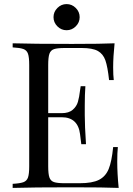

<svg xmlns="http://www.w3.org/2000/svg" viewBox="-20 -920 649 940"><path d="M561 0Q493 -3 332 -3Q140 -3 42 0V-20Q78 -22 94.5 -28Q111 -34 117 -51Q123 -68 123 -106V-602Q123 -640 117 -657Q111 -674 94.5 -680Q78 -686 42 -688V-708Q140 -705 332 -705Q479 -705 541 -708Q534 -642 534 -590Q534 -551 537 -528H514Q507 -593 496 -624.5Q485 -656 459 -670.5Q433 -685 380 -685H297Q261 -685 244.5 -679.5Q228 -674 222 -657Q216 -640 216 -602V-366H282Q317 -366 336 -382.5Q355 -399 361.5 -421.5Q368 -444 372 -478L375 -498H398Q395 -456 395 -404V-356Q395 -305 401 -214H378Q377 -221 372 -262.5Q367 -304 344.5 -325Q322 -346 282 -346H216V-106Q216 -68 222 -51Q228 -34 244.5 -28.5Q261 -23 297 -23H370Q432 -23 464.5 -39.5Q497 -56 512 -92.5Q527 -129 534 -200H557Q554 -173 554 -128Q554 -71 561 0ZM370 -836Q370 -810 351 -791Q332 -772 306 -772Q280 -772 261 -791Q242 -810 242 -836Q242 -862 261 -881Q280 -900 306 -900Q332 -900 351 -881Q370 -862 370 -836Z"/></svg>

Font: Playfair Display SC
Style: Regular
Weight: 400
Designer: Claus Eggers Sørensen
Foundry: Claus Eggers Sørensen
Version: Version 1.200; ttfautohint (v1.6)